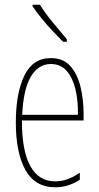

<svg xmlns="http://www.w3.org/2000/svg" viewBox="-20 -783 420 813"><path d="M195 -537Q248 -537 278 -503Q308 -469 321 -415Q334 -361 334 -301V-273H73Q72 -148 107.5 -81.5Q143 -15 214 -15Q266 -15 318 -52V-22Q297 -8 271 1Q245 10 214 10Q128 10 87.5 -63.5Q47 -137 47 -264Q47 -388 83 -462.5Q119 -537 195 -537ZM195 -512Q143 -512 111 -459Q79 -406 74 -297H310Q311 -356 299.5 -404.5Q288 -453 262.5 -482.5Q237 -512 195 -512ZM149 -763Q175 -722 204.5 -687Q234 -652 263 -617V-606H247Q228 -625 204 -650.5Q180 -676 157.5 -703.5Q135 -731 118 -756V-763Z"/></svg>

Font: Noto Sans Hebrew ExtraCondensed Thin
Style: Regular
Weight: 100
Width: 2
Designer: Monotype Design Team
Foundry: Monotype Imaging Inc.
Version: Version 2.004; ttfautohint (v1.8.4.7-5d5b)